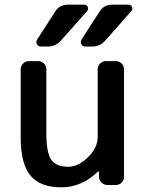

<svg xmlns="http://www.w3.org/2000/svg" viewBox="-20 -803 611 811"><path d="M212.9 -753.9Q231.4 -783.2 265.6 -783.2H335.9Q346.7 -783.2 350.6 -773.9Q354.5 -764.6 348.6 -756.8L238.3 -632.8Q215.8 -606.4 181.6 -606.4H152.3Q141.6 -606.4 136.2 -616.2Q130.9 -626 136.7 -635.7ZM400.4 -753.9Q418.9 -783.2 453.1 -783.2H523.4Q533.2 -783.2 537.1 -774.4Q539.1 -770.5 539.1 -766.6Q539.1 -761.7 535.2 -756.8L425.8 -632.8Q403.3 -606.4 369.1 -606.4H339.8Q329.1 -606.4 323.7 -616.2Q318.4 -626 324.2 -635.7ZM397.5 -78.1Q397.5 -79.1 396.5 -79.6Q395.5 -80.1 394.5 -79.1Q326.2 -11.7 238.3 -11.7Q150.4 -11.7 108.9 -61Q67.4 -110.4 67.4 -223.6V-509.8Q67.4 -524.4 77.6 -534.7Q87.9 -544.9 101.6 -544.9H140.6Q155.3 -544.9 165.5 -534.7Q175.8 -524.4 175.8 -509.8V-238.3Q175.8 -157.2 196.8 -127.9Q217.8 -98.6 267.6 -98.6Q311.5 -98.6 352.1 -139.2Q392.6 -179.7 392.6 -223.6V-509.8Q392.6 -524.4 402.8 -534.7Q413.1 -544.9 427.7 -544.9H468.8Q483.4 -544.9 493.7 -534.7Q503.9 -524.4 503.9 -509.8V-56.6Q503.9 -42 493.7 -31.7Q483.4 -21.5 468.8 -21.5H433.6Q419.9 -21.5 409.2 -31.7Q398.4 -42 398.4 -55.7Z"/></svg>

Font: Gen Jyuu GothicL Medium
Style: Regular
Weight: 500
Designer: [Source Han Sans]
Ryoko NISHIZUKA  (kana & ideographs); Paul D. Hunt (Latin, Greek & Cyrillic); Wenlong ZHANG  (bopomofo
Version: Version 1.002.20150607